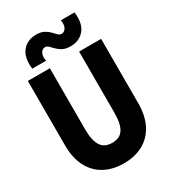

<svg xmlns="http://www.w3.org/2000/svg" viewBox="-227 -1063 1054 1186"><g transform="rotate(-30 300.0 -470.0)"><path d="M300 10Q222 10 163.2 -21.8Q104.5 -53.5 71.8 -115.8Q39 -178 39 -269V-728H196V-291.5Q196 -249.5 202.8 -220Q209.5 -190.5 222.5 -171.8Q235.5 -153 255.2 -144.5Q275 -136 301 -136Q326.5 -136 346 -144.5Q365.5 -153 378.2 -171.5Q391 -190 397.5 -219.8Q404 -249.5 404 -291.5V-727H561V-269Q561 -179.5 528.8 -117Q496.5 -54.5 437.8 -22.2Q379 10 300 10ZM376 -781Q342.5 -781 321 -792.2Q299.5 -803.5 285 -818.5Q270.5 -833.5 259 -844.8Q247.5 -856 234 -856Q215.5 -856 203.8 -835.8Q192 -815.5 199 -780H100.5Q91 -864 127 -907.2Q163 -950.5 225.5 -950.5Q259 -950.5 280.2 -939.2Q301.5 -928 315.8 -913Q330 -898 341.2 -886.8Q352.5 -875.5 366 -875.5Q385 -875.5 397.2 -895.2Q409.5 -915 403 -950.5H500.5Q510.5 -867 474.5 -824Q438.5 -781 376 -781Z"/></g></svg>

Font: Spline Sans Mono
Style: Bold
Weight: 700
Designer: Eben Sorkin, Mirko Velimirovic
Foundry: Sorkin Type
Version: Version 1.004